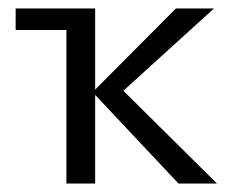

<svg xmlns="http://www.w3.org/2000/svg" viewBox="-20 -434 541 454"><path d="M17 -363V-414H170V-363ZM402 0 199 -216 396 -414H486L247 -197V-244L493 0ZM137 0V-414H205V0Z"/></svg>

Font: Ysabeau Office
Style: Regular
Weight: 400
Designer: Christian Thalmann (Catharsis Fonts)
Version: Version 2.001;gftools[0.9.30]; featfreeze: tnum,lnum,ss02